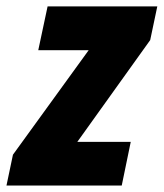

<svg xmlns="http://www.w3.org/2000/svg" viewBox="-62 -573 506 593"><path d="M-42 0 -22 -95.2 211.9 -418H56.2L85 -553.2H423.8L401.9 -449.2L176.8 -134.8H341.8L314 0Z"/></svg>

Font: Open Sans Condensed ExtraBold
Style: Italic
Weight: 800
Width: 3
Italic angle: -12°
Designer: Monotype Design Team
Foundry: Monotype Imaging Inc.
Version: Version 3.003; ttfautohint (v1.8.4)